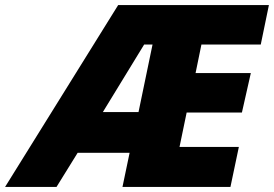

<svg xmlns="http://www.w3.org/2000/svg" viewBox="-81 -734 1076 754"><path d="M-61 0H141L224 -134H428L400 0H824L857 -157H624L652 -292H869L904 -447H687L710 -559H943L975 -714H383ZM323 -294 485 -559H518L463 -294Z"/></svg>

Font: Noto Sans Black
Style: Italic
Weight: 900
Italic angle: -12°
Designer: Monotype Design Team
Foundry: Monotype Imaging Inc.
Version: Version 2.013